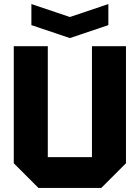

<svg xmlns="http://www.w3.org/2000/svg" viewBox="-20 -928 690 948"><path d="M48 -122V-700H216V-152H434V-700H602V-122L480 0H170ZM515 -908V-804L325 -740L135 -804V-908L325 -844Z"/></svg>

Font: Tektur
Style: Bold
Weight: 700
Designer: Adam Jagosz
Foundry: Adam Jagosz
Version: Version 1.005;gftools[0.9.30]